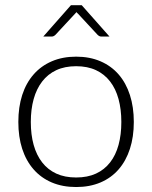

<svg xmlns="http://www.w3.org/2000/svg" viewBox="-20 -728 598 754"><path d="M52 0ZM279 -505.5Q332.5 -505.5 374.8 -487.2Q417 -469 446 -435.5Q475 -402 490.2 -354.8Q505.5 -307.5 505.5 -249Q505.5 -190.5 490.2 -143.5Q475 -96.5 446 -63Q417 -29.5 374.8 -11.5Q332.5 6.5 279 6.5Q225.5 6.5 183.2 -11.5Q141 -29.5 111.8 -63Q82.5 -96.5 67.2 -143.5Q52 -190.5 52 -249Q52 -307.5 67.2 -354.8Q82.5 -402 111.8 -435.5Q141 -469 183.2 -487.2Q225.5 -505.5 279 -505.5ZM279 -31Q323.5 -31 356.8 -46.2Q390 -61.5 412.2 -90Q434.5 -118.5 445.5 -158.8Q456.5 -199 456.5 -249Q456.5 -298.5 445.5 -339Q434.5 -379.5 412.2 -408.2Q390 -437 356.8 -452.5Q323.5 -468 279 -468Q234.5 -468 201.2 -452.5Q168 -437 145.8 -408.2Q123.5 -379.5 112.2 -339Q101 -298.5 101 -249Q101 -199 112.2 -158.8Q123.5 -118.5 145.8 -90Q168 -61.5 201.2 -46.2Q234.5 -31 279 -31ZM410 -584.5H377.5Q370 -584.5 363 -591.5L286 -674.5Q282.5 -677 280.5 -680.5L275 -674.5L198 -591.5Q195 -588.5 191.2 -586.5Q187.5 -584.5 183.5 -584.5H150L258.5 -707.5H301Z"/></svg>

Font: Lato Light
Style: Regular
Weight: 300
Designer: Lukasz Dziedzic
Foundry: tyPoland Lukasz Dziedzic
Version: Version 2.007; 2014-02-27